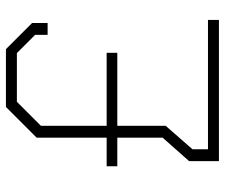

<svg xmlns="http://www.w3.org/2000/svg" viewBox="-74 -666 740 631"><g transform="rotate(-90 295.5 -350.0)"><path d="M546 -36V0H82V-98L159 -185V-334H65V-369H159V-599L260 -700H450L536 -614V-563H497V-604L437 -664H277L198 -585V-369H438V-334H198V-175L121 -87V-36Z"/></g></svg>

Font: Chakra Petch ExtraLight
Style: Regular
Weight: 275
Designer: Katatrad Aksorn Co.,Ltd.
Foundry: Cadson Demak Co.,Ltd.
Version: Version 1.000; ttfautohint (v1.6)